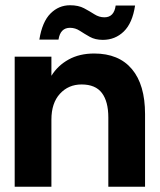

<svg xmlns="http://www.w3.org/2000/svg" viewBox="-20 -712 609 732"><path d="M36 0V-496H176V-423Q200 -462 241.5 -485Q283 -508 339 -508Q433 -508 483 -448.5Q533 -389 533 -277V0H393V-264Q393 -325 368.5 -357.5Q344 -390 291 -390Q241 -390 208.5 -354.5Q176 -319 176 -256V0ZM372 -560Q343 -560 322.5 -571.5Q302 -583 284.5 -594.5Q267 -606 247 -606Q210 -606 203 -561H130Q141 -629 172.5 -660.5Q204 -692 247 -692Q279 -692 300.5 -680.5Q322 -669 340 -657.5Q358 -646 378 -646Q415 -646 421 -691H495Q485 -624 452 -592Q419 -560 372 -560Z"/></svg>

Font: Host Grotesk ExtraBold
Style: Regular
Weight: 800
Designer: Doğukan Karapınar
Foundry: Element Type
Version: Version 1.003; ttfautohint (v1.8.4.7-5d5b)